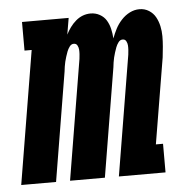

<svg xmlns="http://www.w3.org/2000/svg" viewBox="-63 -571 606 615"><g transform="rotate(-5 240.5 -264.0)"><path d="M-19 0 52 -428H29V-520H179L170 -467Q176 -479 184 -490Q192 -501 202.5 -510Q213 -519 225 -523.5Q237 -528 250 -528Q266 -528 279.5 -520.5Q293 -513 300.5 -500.5Q308 -488 311.5 -473Q315 -458 316 -442Q322 -458 329.5 -472.5Q337 -487 349 -500Q361 -513 376 -520.5Q391 -528 407 -528Q424 -528 437.5 -519.5Q451 -511 458.5 -497.5Q466 -484 469.5 -468Q473 -452 473 -435.5Q473 -419 471.5 -402Q470 -385 468 -368L422 -92H445V0H295L359 -386Q360 -394 360.5 -401.5Q361 -409 360.5 -416Q360 -423 356.5 -429.5Q353 -436 345 -436Q337 -436 331.5 -428.5Q326 -421 323 -413Q320 -405 317.5 -397Q315 -389 313 -381Q311 -373 310 -365.5Q309 -358 308 -350L250 0H138L202 -386Q203 -394 203.5 -401.5Q204 -409 203.5 -416Q203 -423 199.5 -429.5Q196 -436 188 -436Q180 -436 174.5 -428.5Q169 -421 166 -413Q163 -405 160.5 -397Q158 -389 156 -381Q154 -373 153 -365.5Q152 -358 151 -350L93 0Z"/></g></svg>

Font: Iosevka Curly Slab Heavy
Style: Italic
Weight: 900
Italic angle: -9°
Monospace: yes
Designer: Belleve Invis
Foundry: Belleve Invis
Version: Version 22.1.2; ttfautohint (v1.8.4)